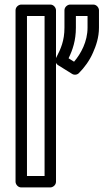

<svg xmlns="http://www.w3.org/2000/svg" viewBox="-20 -795 475 840"><path d="M175 -25H98V-725H175ZM200 25C211 25 225 15 225 0V-750C225 -761 215 -775 200 -775H73C62 -775 48 -765 48 -750V0C48 11 58 25 73 25ZM304 -525 280 -540C298 -577 312 -618 312 -674V-725H363V-674C363 -613 334 -560 304 -525ZM226 -543C221 -533 222 -517 234 -510L295 -472C304 -466 317 -467 325 -475C349 -499 372 -530 387 -565C400 -594 413 -631 413 -674V-750C413 -761 403 -775 388 -775H287C276 -775 262 -765 262 -750V-674C262 -617 246 -581 226 -543Z"/></svg>

Font: Asimov
Style: NarOu
Weight: 500
Designer: Google
Version: Version 2.000980; 2014